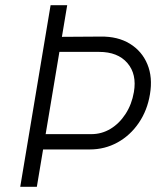

<svg xmlns="http://www.w3.org/2000/svg" viewBox="-20 -721 610 740"><path d="M146 -145 156 -204H332Q372 -204 406 -224.5Q440 -245 464 -282Q488 -319 496 -366Q508 -435 471 -478Q434 -521 362 -521H208L218 -579L368 -580Q434 -581 480.5 -552.5Q527 -524 548 -473.5Q569 -423 558 -358Q548 -296 515 -247.5Q482 -199 433 -172Q384 -145 326 -145ZM58 -1 175 -701H239L122 -1Z"/></svg>

Font: Figtree Light Light
Style: Italic
Weight: 300
Italic angle: -9.5°
Version: Version 2.000